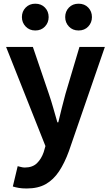

<svg xmlns="http://www.w3.org/2000/svg" viewBox="-20 -820 614 1064"><path d="M127.8 224.5Q103.1 224.5 85.2 221.5Q67.3 218.5 51.1 213.5L78 100.9Q86 102.6 96.5 105.5Q106.9 108.4 117.3 108.4Q160.3 108.4 185 84.2Q209.6 60 222.2 22.8L231.8 -10.6L13.8 -559.8H162.2L250.7 -300Q263.7 -262.1 275 -222.2Q286.2 -182.3 298 -141.9H303Q312.1 -181.5 322.4 -221.4Q332.7 -261.3 342.9 -300L420.3 -559.8H561.1L362 17.1Q338.1 83 307.3 129.4Q276.5 175.8 233.7 200.2Q191 224.5 127.8 224.5ZM175.6 -651.1Q143.2 -651.1 122.3 -672.9Q101.4 -694.7 101.4 -725.3Q101.4 -756.7 122.3 -778.1Q143.2 -799.5 175.6 -799.5Q208.6 -799.5 229.1 -778.1Q249.6 -756.7 249.6 -725.3Q249.6 -694.7 229.1 -672.9Q208.6 -651.1 175.6 -651.1ZM415.5 -651.1Q382.4 -651.1 361.9 -672.9Q341.3 -694.7 341.3 -725.3Q341.3 -756.7 361.9 -778.1Q382.4 -799.5 415.5 -799.5Q448.5 -799.5 469 -778.1Q489.5 -756.7 489.5 -725.3Q489.5 -694.7 469 -672.9Q448.5 -651.1 415.5 -651.1Z"/></svg>

Font: Noto Sans TC Thin
Style: Regular
Weight: 100
Designer: Ryoko NISHIZUKA 西塚涼子 (kana, bopomofo & ideographs); Paul D. Hunt (Latin, Greek & Cyrillic); Sandoll Communications 산돌커뮤니
Foundry: Adobe
Version: Version 2.004-H2;hotconv 1.0.118;makeotfexe 2.5.65603